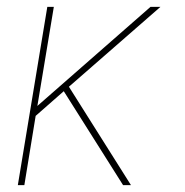

<svg xmlns="http://www.w3.org/2000/svg" viewBox="-20 -540 540 560"><path d="M339 0 166 -274 84 -202 51 0H32L118 -520H137L89 -231L419 -520H448L181 -287L362 0Z"/></svg>

Font: Iosevka Term Curly Thin
Style: Italic
Weight: 100
Italic angle: -9°
Designer: Belleve Invis
Foundry: Belleve Invis
Version: Version 32.3.0